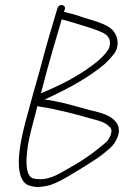

<svg xmlns="http://www.w3.org/2000/svg" viewBox="-20 -708 512 762"><path d="M142.4 -337C176 -469.4 198.6 -539.9 224.9 -631C228.2 -630.3 232.2 -629.3 237 -628C268.2 -618.6 294.5 -611.5 321.8 -602.5L352.2 -592.5C363.4 -588.8 373.2 -585 381.6 -581C410.7 -569.6 422.5 -549.3 413.7 -520C413 -515.3 407.7 -507.1 397.9 -495.4C388.1 -483.6 376.9 -473.1 366.3 -464C305.7 -415.8 240.1 -379 160.7 -345.5C151.5 -341.8 145.4 -339 142.4 -337ZM128.5 -287 136.1 -285C199.5 -275.7 268.7 -258.2 359.2 -232.4C386.3 -226 405.8 -215.8 417.7 -201.6C429.1 -188.1 417.1 -165.2 408.3 -151.6C404.7 -146 387.8 -131.6 357.7 -108.3C327.6 -85.1 294 -62.9 256.1 -41.9C210.2 -16.4 170.6 13 111 0C85.1 -9.1 78.6 -54.3 91.5 -135.5C95.1 -158.5 107.4 -209 128.5 -287ZM233.7 -661 237.3 -671C243.2 -689.2 214.4 -696.4 207.9 -675L199.5 -647C180 -581.4 165 -531.6 146.6 -461.5C131.8 -405.1 117.9 -361.3 103.5 -306.5C87.5 -245.5 71.5 -199.1 59.9 -125.8C53.6 -85.8 52.8 -53.1 57.6 -27.7C62.8 -0.1 74.2 23.1 97.9 29C123.9 35.5 127.1 36.2 165.7 30C185.5 26.2 213.8 13.5 250.5 -8.1C287.3 -29.6 311.3 -44.6 324.2 -53C353 -71.6 373.3 -82.8 401.9 -107.5L417.5 -121C422.9 -125.7 428.2 -131.7 433.4 -139C464.4 -186.1 456.7 -222.4 410.2 -247.8C395.8 -255.6 370 -263.5 335.4 -271.3C275.5 -287.2 244.2 -298.2 184.9 -309L165.9 -312C161.7 -312.7 158.6 -313 156.6 -313C157.3 -313.7 161.8 -315.7 170 -319C268.5 -364.2 336.5 -406.2 384.4 -445C396.8 -453.7 412.4 -469.5 431.1 -492.4C459.6 -527.3 444.7 -574.7 423.1 -592C409.1 -605.7 378.6 -619 332.5 -632C317 -636.4 301.1 -641.5 284.9 -647.4C273.4 -651.6 246.8 -657.1 233.7 -661Z"/></svg>

Font: MewTooHand
Style: CondIta
Weight: 400
Designer: Mew Too, Robert Jablonski
Version: Version 0.77